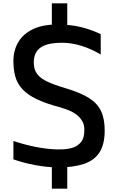

<svg xmlns="http://www.w3.org/2000/svg" viewBox="-20 -1001 709 1159"><path d="M324 10Q259 8 191.5 -4.5Q124 -17 61 -39V-150Q127 -128 191 -115Q255 -102 320 -99Q365 -98 395 -103.5Q425 -109 443 -120.5Q461 -132 471 -146Q481 -160 485 -176.5Q489 -193 489 -209Q491 -243 478 -267Q465 -291 443 -308Q421 -325 395.5 -335Q370 -345 347 -352Q259 -375 202.5 -402Q146 -429 115 -463Q84 -497 72.5 -538.5Q61 -580 61 -633Q61 -698 91.5 -748.5Q122 -799 183.5 -827Q245 -855 338 -853Q407 -852 466.5 -838Q526 -824 588 -795V-672Q533 -705 472.5 -724Q412 -743 353 -743Q317 -743 286 -737.5Q255 -732 232 -718.5Q209 -705 196.5 -682Q184 -659 184 -624Q184 -589 197.5 -565Q211 -541 237.5 -524Q264 -507 301.5 -493Q339 -479 387 -465Q469 -440 518.5 -408.5Q568 -377 590 -330.5Q612 -284 612 -213Q612 -130 580.5 -81Q549 -32 485 -11Q421 10 324 10ZM293 138V-31H386V138ZM293 -813V-981H386V-813Z"/></svg>

Font: Matangi
Style: Bold
Weight: 700
Designer: Prashant Pant
Foundry: The Graphic Ant
Version: Version 3.002